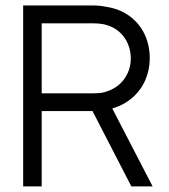

<svg xmlns="http://www.w3.org/2000/svg" viewBox="-20 -668 607 688"><path d="M129.4 -584.5V-333.5H311.5Q337.9 -333.5 351.6 -336.9Q398.9 -349.6 423.8 -383.1Q448.7 -416.5 448.7 -459Q448.7 -486.3 438 -511.7Q427.2 -537.1 405.3 -555.7Q383.3 -574.2 351.6 -581.1Q333.5 -584.5 311.5 -584.5ZM526.9 0H450.7L311.5 -270H129.4V0H63V-648.4H313.5Q336.9 -648.4 358.4 -644Q408.2 -636.7 443.8 -610.6Q479.5 -584.5 498 -545.4Q516.6 -506.3 516.6 -459Q516.6 -418.5 501 -381.8Q485.4 -345.2 454.8 -318.4Q424.3 -291.5 382.3 -279.3Z"/></svg>

Font: Potro Sans Bangla
Style: Regular
Weight: 400
Designer: Jayed Ahsan Saad
Foundry: Codepotro
Version: Potro Sans Bangla; Version 0.905